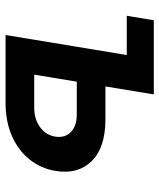

<svg xmlns="http://www.w3.org/2000/svg" viewBox="40 -626 586 707"><g transform="rotate(90 333.5 -273.0)"><path d="M38.6 -446.3 55.2 -545.9H328.1L298.8 -367.7H419.9Q524.4 -367.7 574 -316.9Q623.5 -266.1 609.9 -184.1Q601.1 -130.4 568.1 -88.9Q535.2 -47.4 481.9 -23.7Q428.7 0 358.9 0H109.4L183.1 -446.3ZM281.2 -262.2 255.4 -105.5H376.5Q418.9 -105.5 448.2 -126.5Q477.5 -147.5 483.4 -182.1Q489.3 -218.3 467 -240.2Q444.8 -262.2 402.3 -262.2Z"/></g></svg>

Font: Inter Semi Bold
Style: Italic
Weight: 600
Italic angle: -9.39999°
Designer: Rasmus Andersson
Foundry: rsms
Version: Version 4.000;git-3c8e0fc